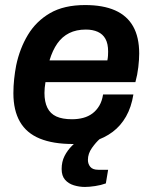

<svg xmlns="http://www.w3.org/2000/svg" viewBox="-20 -558 601 760"><path d="M268 12Q190 12 137.5 -9.5Q85 -31 59 -76Q33 -121 33 -189Q33 -217 36 -245Q39 -273 44 -299Q58 -366 90.5 -420Q123 -474 178 -506Q233 -538 317 -538Q388 -538 435.5 -517Q483 -496 507 -453.5Q531 -411 531 -346Q531 -323 527.5 -292.5Q524 -262 516 -233H160Q158 -221 157 -210.5Q156 -200 156 -190Q156 -155 167.5 -131.5Q179 -108 203 -97Q227 -86 265 -86Q289 -86 309.5 -91.5Q330 -97 346 -109Q362 -121 373 -139.5Q384 -158 388 -184H508Q500 -134 479 -97Q458 -60 426 -36Q394 -12 354 0Q314 12 268 12ZM176 -319H405Q407 -329 407.5 -338Q408 -347 408 -354Q408 -385 397.5 -404Q387 -423 367 -432Q347 -441 320 -441Q282 -441 254 -427Q226 -413 207 -386Q188 -359 176 -319ZM316 182Q294 182 272.5 175.5Q251 169 237.5 153.5Q224 138 224 111Q224 82 235.5 59.5Q247 37 264.5 19.5Q282 2 298 -12H376L375 -8Q360 5 344 27.5Q328 50 328 75Q328 91 337.5 102.5Q347 114 369 114H408L399 168Q380 175 356.5 178.5Q333 182 316 182Z"/></svg>

Font: Archivo SemiBold SemiBold
Style: Italic
Weight: 600
Italic angle: -10°
Version: Version 2.001